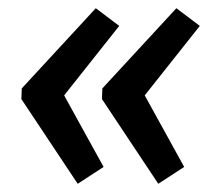

<svg xmlns="http://www.w3.org/2000/svg" viewBox="-20 -482 539 467"><path d="M409 -462 466 -419 332 -250 428 -76 365 -35 228 -241 229 -267ZM213 -462 270 -419 136 -250 232 -76 169 -35 32 -241 33 -267Z"/></svg>

Font: Exo 2 SemiBold
Style: Italic
Weight: 600
Italic angle: -8°
Designer: Natanael Gama
Foundry: Natanael Gama
Version: Version 2.010